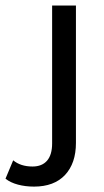

<svg xmlns="http://www.w3.org/2000/svg" viewBox="-105 -508 386 712"><path d="M-38.6 176.6C-20.2 181.5 -0.3 184 21.2 184C70.8 184 109.2 169.6 136.2 140.8C163.1 111.9 176.6 72.4 176.6 22.1V-487.6H88.3V23.9C88.3 52.1 82 73.4 69.5 87.9C56.9 102.3 38.9 109.5 15.6 109.5C-13.8 109.5 -37.7 101.8 -56.1 86.5L-84.6 154.6C-72.4 164.4 -57 171.7 -38.6 176.6Z"/></svg>

Font: Montserrat Ace
Style: Regular
Weight: 500
Designer: Julieta Ulanovsky
Foundry: Julieta Ulanovsky
Version: Version 1